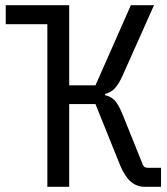

<svg xmlns="http://www.w3.org/2000/svg" viewBox="-20 -718 640 738"><path d="M162 -625H2V-698H246V-390H347L483 -698H572L451 -427Q435 -392 420 -377Q405 -362 384 -357V-352Q407 -347 421.5 -331.5Q436 -316 452 -276L529 -85Q534 -73 547 -73H599V0H536Q506 0 483 -19.5Q460 -39 442 -82L347 -318H246V0H162Z"/></svg>

Font: iA Writer Duo V
Style: Regular
Weight: 400
Designer: Mike Abbink, Paul van der Laan, Pieter van Rosmalen, Oliver Reichenstein
Foundry: Information Architects Inc.
Version: Version 2.000